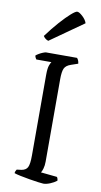

<svg xmlns="http://www.w3.org/2000/svg" viewBox="-103 -996 546 1042"><g transform="rotate(10 170.0 -475.5)"><path d="M215 0Q208 0 186 -3Q164 -6 137 -10.5Q110 -15 86.5 -20Q63 -25 52 -29Q52 -36 55 -41.5Q58 -47 60 -50L85 -53Q110 -57 119 -74.5Q128 -92 128 -140V-584Q128 -621 134.5 -637.5Q141 -654 144 -657H61Q59 -661 56.5 -664.5Q54 -668 52 -677Q57 -682 68 -688.5Q79 -695 90.5 -699.5Q102 -704 107 -704H277Q281 -700 284.5 -692.5Q288 -685 289 -674L251 -661Q224 -652 215.5 -634Q207 -616 207 -574V-120Q207 -98 202 -81Q197 -64 192 -58L281 -49Q284 -47 286 -40.5Q288 -34 288 -29Q273 -17 252 -8.5Q231 0 215 0ZM107 -768Q97 -771 89.5 -777.5Q82 -784 79 -790Q113 -836 145.5 -872.5Q178 -909 202 -930Q226 -951 235 -951Q246 -951 265 -933.5Q284 -916 290 -897Z"/></g></svg>

Font: Texturina ExtraLight
Style: Regular
Weight: 200
Designer: Guillermo Torres Carreño
Foundry: Omnibus-Type
Version: Version 1.002; ttfautohint (v1.8.3)